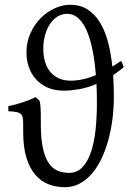

<svg xmlns="http://www.w3.org/2000/svg" viewBox="-20 -762 539 797"><path d="M273.4 -427.2Q323.2 -427.2 377.9 -450.2Q374 -502.4 365.2 -548.6Q356.4 -594.7 342.3 -629.4Q328.1 -664.1 307.4 -684.3Q286.6 -704.6 258.3 -704.6Q236.8 -704.6 218.8 -693.4Q200.7 -682.1 187.5 -662.4Q174.3 -642.6 167 -616Q159.7 -589.4 159.7 -559.1Q159.7 -531.2 166.5 -507.1Q173.3 -482.9 187.5 -465.1Q201.7 -447.3 222.9 -437.3Q244.1 -427.2 273.4 -427.2ZM270.5 -742.2Q314 -742.2 344.7 -721.9Q375.5 -701.7 396.2 -666.7Q417 -631.8 429 -585.2Q440.9 -538.6 446.3 -485.8Q455.1 -491.2 463.9 -496.8Q472.7 -502.4 481.9 -508.8Q485.4 -506.3 488.3 -498Q491.2 -489.7 493.7 -482.9Q482.4 -473.6 471.4 -465.6Q460.4 -457.5 449.7 -450.2Q452.6 -406.2 452.6 -360.4Q452.6 -314 446.8 -267.8Q440.9 -221.7 429.4 -179.9Q418 -138.2 400.9 -102.5Q383.8 -66.9 361.1 -40.8Q338.4 -14.6 310.5 0.2Q282.7 15.1 249.5 15.1Q212.9 15.1 181.4 2.9Q149.9 -9.3 126.5 -36.6Q103 -64 89.6 -107.7Q76.2 -151.4 76.2 -214.4V-245.6Q76.2 -261.2 74.7 -271.5Q73.2 -281.7 67.4 -287.8Q61.5 -293.9 49.1 -296.6Q36.6 -299.3 14.6 -300.3V-321.8Q29.3 -324.2 44.7 -328.4Q60.1 -332.5 74.7 -337.4Q89.4 -342.3 102.8 -347.7Q116.2 -353 126.5 -358.9Q129.9 -356.4 131.8 -355.2Q133.8 -354 135.5 -352.3Q137.2 -350.6 139.2 -348.4Q141.1 -346.2 144.5 -342.8Q147 -335 148.2 -317.4Q149.4 -299.8 149.4 -279.8V-248Q149.4 -189.5 157.5 -150.1Q165.5 -110.8 180.7 -87.4Q195.8 -64 217.5 -54.2Q239.3 -44.4 266.6 -44.4Q300.8 -44.4 323.2 -69.1Q345.7 -93.8 358.9 -134.5Q372.1 -175.3 377.2 -227.8Q382.3 -280.3 382.3 -336.4Q382.3 -356 381.8 -375.2Q381.3 -394.5 380.4 -413.6Q340.8 -397 306.6 -391.4Q272.5 -385.7 246.1 -385.7Q203.6 -385.7 173.8 -400.1Q144 -414.6 125.5 -437.3Q106.9 -460 98.4 -487.8Q89.8 -515.6 89.8 -543Q89.8 -587.9 106.7 -624.8Q123.5 -661.6 149.9 -687.7Q176.3 -713.9 208.3 -728Q240.2 -742.2 270.5 -742.2Z"/></svg>

Font: Akkhara
Style: Regular
Weight: 400
Designer: J. Victor Gaultney
Version: Version 1.00 June 13, 2006, initial release